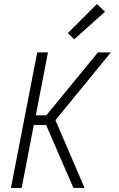

<svg xmlns="http://www.w3.org/2000/svg" viewBox="-20 -929 590 949"><path d="M343 0 208 -311H147L87 0H34L164 -670H217L157 -359H209L464 -670H528L254 -335L398 0ZM347 -735 315 -765 459 -909 499 -871Z"/></svg>

Font: Lode Dark
Style: Italic
Weight: 400
Italic angle: -11°
Monospace: yes
Designer: Belleve Invis
Foundry: Belleve Invis
Version: Version 29.2.0; ttfautohint (v1.8.3)